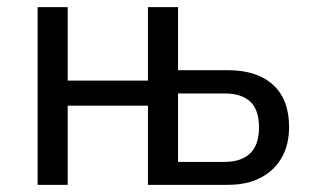

<svg xmlns="http://www.w3.org/2000/svg" viewBox="-20 -516 882 536"><path d="M85 0V-496H169V-291H393V-496H477V-320H616Q698 -320 742.5 -279Q787 -238 787 -162Q787 -112 766.5 -76Q746 -40 708 -20Q670 0 616 0H393V-221H169V0ZM477 -64H606Q653 -64 678 -87.5Q703 -111 703 -160Q703 -210 678.5 -232.5Q654 -255 608 -255H477Z"/></svg>

Font: Nunito Sans 7pt Condensed
Style: Regular
Weight: 400
Width: 3
Designer: Vernon Adams
Foundry: Vernon Adams
Version: Version 3.101;gftools[0.9.27]